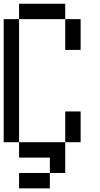

<svg xmlns="http://www.w3.org/2000/svg" viewBox="-20 -937 540 1040"><path d="M0 -166.7V-833.3H83.3V-166.7ZM83.3 -916.7H333.3V-833.3H83.3ZM83.3 -166.7H333.3V0H250V-83.3H83.3ZM83.3 83.3V0H250V83.3ZM333.3 -166.7V-333.3H416.7V-166.7ZM333.3 -833.3H416.7V-666.7H333.3Z"/></svg>

Font: GalmuriMono11 Regular
Style: Regular
Weight: 400
Designer: Lee Minseo (quiple)
Version: Version 2.399;hotconv 1.1.1;makeotfexe 2.6.0 DEVELOPMENT